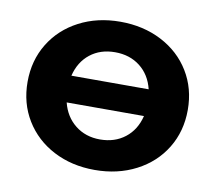

<svg xmlns="http://www.w3.org/2000/svg" viewBox="-66 -622 793 707"><g transform="rotate(10 330.5 -269.0)"><path d="M630 -269Q630 -189 591.5 -126Q553 -63 484.5 -27.5Q416 8 330 8Q244 8 176 -27.5Q108 -63 69.5 -126Q31 -189 31 -269Q31 -349 69.5 -412Q108 -475 176 -510.5Q244 -546 330 -546Q416 -546 484.5 -510.5Q553 -475 591.5 -412Q630 -349 630 -269ZM186 -319H475Q462 -372 423.5 -402Q385 -432 330 -432Q275 -432 237 -402Q199 -372 186 -319ZM475 -219H186Q199 -167 237.5 -136.5Q276 -106 330 -106Q385 -106 423.5 -136Q462 -166 475 -219Z"/></g></svg>

Font: CMG Sans
Style: Bold
Weight: 700
Designer: Julieta Ulanovsky
Foundry: Julieta Ulanovsky
Version: Version 7.200